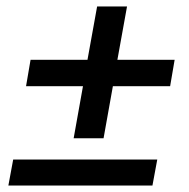

<svg xmlns="http://www.w3.org/2000/svg" viewBox="-20 -577 588 597"><path d="M523 -391 509 -309H331L302 -147H209L238 -309H61L75 -391H252L282 -557H375L345 -391ZM21 -81H469L454 0H6Z"/></svg>

Font: Chakra Petch Medium
Style: Italic
Weight: 500
Italic angle: -10°
Designer: Katatrad Aksorn Co.,Ltd.
Foundry: Cadson Demak Co.,Ltd.
Version: Version 1.000; ttfautohint (v1.6)